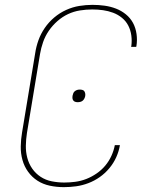

<svg xmlns="http://www.w3.org/2000/svg" viewBox="-20 -763 640 791"><path d="M243 8Q213 8 185 2Q157 -4 134.5 -18.5Q112 -33 96 -55Q80 -77 72.5 -104Q65 -131 65.5 -160Q66 -189 71 -218L125 -544Q129 -571 138.5 -597.5Q148 -624 164.5 -648Q181 -672 203.5 -691Q226 -710 252.5 -722Q279 -734 306.5 -738.5Q334 -743 361 -743Q387 -743 411.5 -739.5Q436 -736 458 -727.5Q480 -719 498.5 -704Q517 -689 528 -668.5Q539 -648 542.5 -623Q546 -598 542 -573L541 -570H520L521 -573Q524 -595 521 -617Q518 -639 508.5 -657.5Q499 -676 482.5 -689.5Q466 -703 446 -710.5Q426 -718 404.5 -721Q383 -724 360 -724Q335 -724 309.5 -720Q284 -716 260.5 -705Q237 -694 216.5 -676Q196 -658 181 -636Q166 -614 157.5 -589.5Q149 -565 145 -541L91 -215Q87 -189 86.5 -163Q86 -137 92.5 -112.5Q99 -88 113 -68Q127 -48 147.5 -34.5Q168 -21 193.5 -16Q219 -11 245 -11Q267 -11 290 -14Q313 -17 335 -25.5Q357 -34 377.5 -48Q398 -62 413.5 -80.5Q429 -99 439 -121Q449 -143 453 -165H474Q470 -140 459 -115.5Q448 -91 430.5 -70Q413 -49 391 -33.5Q369 -18 344 -8.5Q319 1 293.5 4.5Q268 8 243 8ZM300 -342Q295 -342 290 -343.5Q285 -345 282 -349Q279 -353 278.5 -358Q278 -363 279 -369Q280 -374 282 -379Q284 -384 288.5 -387.5Q293 -391 298 -392.5Q303 -394 309 -394Q314 -394 319.5 -392.5Q325 -391 327.5 -387Q330 -383 331 -378Q332 -373 331 -367Q330 -362 327.5 -357Q325 -352 321 -348.5Q317 -345 311.5 -343.5Q306 -342 300 -342Z"/></svg>

Font: Iosevka Aile Thin Oblique
Style: Regular
Weight: 100
Italic angle: -9°
Designer: Belleve Invis
Foundry: Belleve Invis
Version: Version 31.1.0; ttfautohint (v1.8.4)